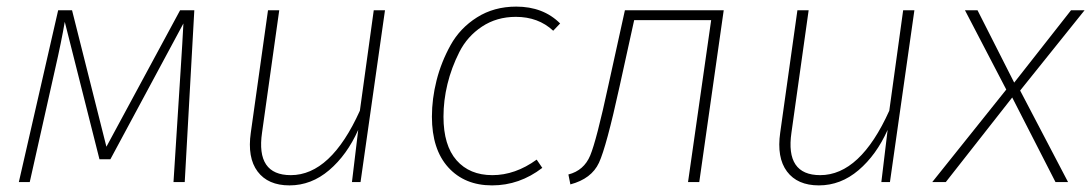

<svg xmlns="http://www.w3.org/2000/svg" viewBox="-20 -551 3304 581"><path d="M568 -520 539 0H505L527 -345Q529 -374 531.5 -417Q534 -460 535 -480L314 -69H281L176 -485Q166 -426 147 -343L70 0H37L156 -520H198L302 -107L525 -520Z M856 10Q791 10 759.5 -32Q728 -74 739 -150L791 -520H825L773 -150Q754 -21 860 -21Q981 -21 1069 -216L1111 -520H1145L1071 0H1045L1064 -158Q1030 -82 976 -36Q922 10 856 10Z M1542 -531Q1624 -531 1675 -480L1654 -458Q1609 -500 1541 -500Q1483 -500 1438.5 -470.5Q1394 -441 1370 -393.5Q1346 -346 1334 -296.5Q1322 -247 1322 -198Q1322 -111 1361.5 -66Q1401 -21 1470 -21Q1539 -21 1604 -68L1621 -43Q1552 10 1469 10Q1386 10 1336.5 -44.5Q1287 -99 1287 -198Q1287 -252 1301 -307.5Q1315 -363 1343.5 -414.5Q1372 -466 1423.5 -498.5Q1475 -531 1542 -531Z M2170 -520 2096 0H2062L2132 -490H1899L1855 -290Q1815 -107 1792.5 -58.5Q1770 -10 1706 7L1700 -23Q1747 -35 1766 -80.5Q1785 -126 1821 -293L1871 -520Z M2458 10Q2393 10 2361.5 -32Q2330 -74 2341 -150L2393 -520H2427L2375 -150Q2356 -21 2462 -21Q2583 -21 2671 -216L2713 -520H2747L2673 0H2647L2666 -158Q2632 -82 2578 -36Q2524 10 2458 10Z M3262 -520 3067 -277 3212 0H3174L3043 -256L2842 0H2801L3025 -280L2900 -520H2938L3049 -301L3221 -520Z"/></svg>

Font: Fira Sans UltraLight
Style: Italic
Weight: 200
Italic angle: -8°
Designer: Carrois Corporate & Edenspiekermann AG
Foundry: Carrois Corporate GbR & Edenspiekermann AG
Version: Version 4.203;PS 004.203;hotconv 1.0.88;makeotf.lib2.5.64775